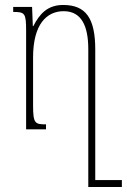

<svg xmlns="http://www.w3.org/2000/svg" viewBox="-20 -520 510 772"><path d="M234 -500C171 -500 139 -464 114 -415H112L109 -492H33V-472C80 -472 85 -467 85 -397V0H165V-20C121 -20 113 -23 113 -96V-289C113 -423 168 -475 236 -475C308 -475 335 -415 335 -322V232H470V204H363V-321C363 -447 325 -500 234 -500Z"/></svg>

Font: Noto Serif Armenian ExtraCondensed Thin
Style: Regular
Weight: 100
Width: 2
Designer: Monotype Design Team
Foundry: Monotype Imaging Inc.
Version: Version 2.008